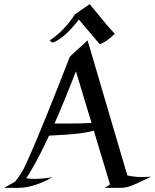

<svg xmlns="http://www.w3.org/2000/svg" viewBox="-56 -903 747 923"><path d="M196 -51C196 -51 151 -43 109 -43C95 -43 81 -44 70 -46C89 -73 126 -135 180 -251C299 -256 358 -264 395 -275L473 -16L448 0H526C564 0 595 -18 671 -54C671 -54 655 -52 631 -52C609 -52 583 -53 556 -60L365 -709L280 -631C104 -178 58 -92 58 -92C58 -92 40 -58 17 -30L-36 0H37C68 0 127 -11 196 -51ZM206 -309C236 -377 269 -457 309 -560L384 -312C348 -310 308 -309 264 -309ZM496 -741C468 -767 417 -834 375 -883L304 -834C274 -786 231 -740 182 -708L197 -698C228 -708 273 -743 323 -809C353 -774 390 -730 424 -690C468 -710 483 -730 496 -741Z"/></svg>

Font: Quintessential
Style: Regular
Weight: 400
Designer: Astigmatic (AOETI)
Foundry: Astigmatic (AOETI)
Version: Version 1.000